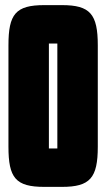

<svg xmlns="http://www.w3.org/2000/svg" viewBox="-20 -725 415 750"><path d="M362 -548C362 -670 332 -705 222 -705H153C41 -705 13 -670 13 -548V-152C13 -30 41 5 153 5H222C332 5 362 -30 362 -152ZM171 -555H204V-145H171Z"/></svg>

Font: Queering Heavy
Style: Bold
Weight: 900
Designer: Adam Naccarato
Foundry: adamnac
Version: Version 2.000;hotconv 1.0.109;makeotfexe 2.5.65596